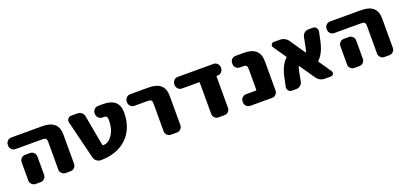

<svg xmlns="http://www.w3.org/2000/svg" viewBox="8 -1256 4075 1944"><g transform="rotate(-20 2045.0 -284.0)"><path d="M93.8 -421.9Q70.3 -421.9 53.2 -439Q36.1 -456.1 36.1 -479.5V-489.3Q36.1 -512.7 53.2 -529.8Q70.3 -546.9 93.8 -546.9H429.7Q600.6 -546.9 600.6 -394.5V-78.1Q600.6 -54.7 583.5 -37.6Q566.4 -20.5 543 -20.5H488.3Q464.8 -20.5 447.8 -37.6Q430.7 -54.7 430.7 -78.1V-376Q430.7 -403.3 420.9 -412.6Q411.1 -421.9 384.8 -421.9ZM219.7 -334Q243.2 -334 260.3 -316.9Q277.3 -299.8 277.3 -276.4V-185.5V-78.1Q277.3 -54.7 260.3 -37.6Q243.2 -20.5 219.7 -20.5H165Q141.6 -20.5 124.5 -37.6Q107.4 -54.7 107.4 -78.1V-185.5V-276.4Q107.4 -299.8 124.5 -316.9Q141.6 -334 165 -334Z M1084 -374Q1084 -402.3 1074.2 -412.1Q1064.5 -421.9 1038.1 -421.9H1029.3Q1005.9 -421.9 988.8 -439Q971.7 -456.1 971.7 -479.5V-489.3Q971.7 -512.7 988.8 -529.8Q1005.9 -546.9 1029.3 -546.9H1085Q1254.9 -546.9 1254.9 -394.5Q1254.9 -222.7 1149.4 -121.1Q1043.9 -21.5 869.1 -20.5Q869.1 -20.5 868.2 -20.5Q843.8 -20.5 824.2 -36.1Q803.7 -51.8 797.9 -76.2L695.3 -491.2Q694.3 -497.1 694.3 -502.9Q694.3 -517.6 704.1 -529.3Q716.8 -546.9 739.3 -546.9H807.6Q833 -546.9 852.1 -530.8Q871.1 -514.6 875 -490.2L934.6 -162.1Q935.5 -155.3 942.4 -155.3H946.3Q1000 -155.3 1042 -216.8Q1084 -278.3 1084 -374Z M1375 -421.9Q1351.6 -421.9 1334.5 -439Q1317.4 -456.1 1317.4 -479.5V-489.3Q1317.4 -512.7 1334.5 -529.8Q1351.6 -546.9 1375 -546.9H1575.2Q1746.1 -546.9 1746.1 -394.5V-78.1Q1746.1 -54.7 1729 -37.6Q1711.9 -20.5 1688.5 -20.5H1623Q1599.6 -20.5 1582.5 -37.6Q1565.4 -54.7 1565.4 -78.1V-376Q1565.4 -403.3 1555.2 -412.6Q1544.9 -421.9 1518.6 -421.9Z M2258.8 -78.1Q2258.8 -54.7 2241.7 -37.6Q2224.6 -20.5 2201.2 -20.5H2135.7Q2112.3 -20.5 2095.2 -37.6Q2078.1 -54.7 2078.1 -78.1V-414.1Q2078.1 -421.9 2070.3 -421.9H1887.7Q1864.3 -421.9 1847.2 -439Q1830.1 -456.1 1830.1 -479.5V-489.3Q1830.1 -512.7 1847.2 -529.8Q1864.3 -546.9 1887.7 -546.9H2273.4Q2296.9 -546.9 2314 -529.8Q2331.1 -512.7 2331.1 -489.3V-479.5Q2331.1 -456.1 2314 -439Q2296.9 -421.9 2273.4 -421.9H2265.6Q2258.8 -421.9 2258.8 -414.1Z M2477.5 -20.5Q2454.1 -20.5 2437 -37.6Q2419.9 -54.7 2419.9 -78.1V-87.9Q2419.9 -111.3 2437 -128.4Q2454.1 -145.5 2477.5 -145.5H2583Q2590.8 -145.5 2590.8 -152.3V-376Q2590.8 -403.3 2581.1 -412.6Q2571.3 -421.9 2543.9 -421.9H2510.7Q2487.3 -421.9 2470.2 -439Q2453.1 -456.1 2453.1 -479.5V-489.3Q2453.1 -512.7 2470.2 -529.8Q2487.3 -546.9 2510.7 -546.9H2601.6Q2771.5 -546.9 2771.5 -394.5V-78.1Q2771.5 -54.7 2754.4 -37.6Q2737.3 -20.5 2713.9 -20.5Z M3373 -68.4Q3377.9 -59.6 3377.9 -50.8Q3377.9 -43.9 3375 -37.1Q3366.2 -20.5 3347.7 -20.5H3282.2Q3224.6 -20.5 3192.4 -68.4L3082 -228.5Q3081.1 -230.5 3078.6 -230Q3076.2 -229.5 3075.2 -227.5Q3069.3 -211.9 3060.5 -170.9L3043 -77.1Q3038.1 -52.7 3019 -36.6Q3000 -20.5 2974.6 -20.5H2926.8Q2904.3 -20.5 2890.6 -38.1Q2879.9 -50.8 2879.9 -66.4Q2879.9 -71.3 2880.9 -77.1L2902.3 -179.7Q2928.7 -298.8 2988.3 -352.5Q2994.1 -357.4 2990.2 -363.3L2897.5 -499Q2891.6 -507.8 2891.6 -516.6Q2891.6 -523.4 2895.5 -530.3Q2904.3 -546.9 2922.9 -546.9H2988.3Q3015.6 -546.9 3039.6 -534.2Q3063.5 -521.5 3078.1 -499L3187.5 -338.9Q3188.5 -336.9 3190.9 -336.9Q3193.4 -336.9 3194.3 -339.8Q3200.2 -355.5 3209 -397.5L3227.5 -490.2Q3232.4 -514.6 3251.5 -530.8Q3270.5 -546.9 3295.9 -546.9H3343.8Q3366.2 -546.9 3379.9 -529.3Q3390.6 -516.6 3390.6 -501Q3390.6 -496.1 3389.6 -490.2L3368.2 -388.7Q3341.8 -269.5 3282.2 -213.9Q3276.4 -209 3280.3 -203.1Z M3528.3 -421.9Q3504.9 -421.9 3487.8 -439Q3470.7 -456.1 3470.7 -479.5V-489.3Q3470.7 -512.7 3487.8 -529.8Q3504.9 -546.9 3528.3 -546.9H3864.3Q4035.2 -546.9 4035.2 -394.5V-78.1Q4035.2 -54.7 4018.1 -37.6Q4001 -20.5 3977.5 -20.5H3922.9Q3899.4 -20.5 3882.3 -37.6Q3865.2 -54.7 3865.2 -78.1V-376Q3865.2 -403.3 3855.5 -412.6Q3845.7 -421.9 3819.3 -421.9ZM3654.3 -334Q3677.7 -334 3694.8 -316.9Q3711.9 -299.8 3711.9 -276.4V-185.5V-78.1Q3711.9 -54.7 3694.8 -37.6Q3677.7 -20.5 3654.3 -20.5H3599.6Q3576.2 -20.5 3559.1 -37.6Q3542 -54.7 3542 -78.1V-185.5V-276.4Q3542 -299.8 3559.1 -316.9Q3576.2 -334 3599.6 -334Z"/></g></svg>

Font: Gen Jyuu Gothic Heavy
Style: Bold
Weight: 900
Designer: [Source Han Sans]
Ryoko NISHIZUKA  (kana & ideographs); Paul D. Hunt (Latin, Greek & Cyrillic); Wenlong ZHANG  (bopomofo
Version: Version 1.002.20150607